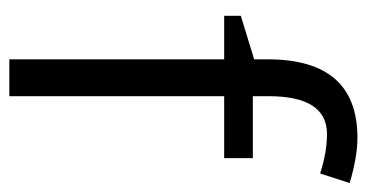

<svg xmlns="http://www.w3.org/2000/svg" viewBox="-212 -594 805 422"><g transform="rotate(90 191.0 -382.5)"><path d="M327.1 -472.2H190.9V0H109.9V-472.2H14.2V-508.8L109.9 -538.1V-567.9Q109.9 -765.1 282.2 -765.1Q324.7 -765.1 381.8 -748L360.8 -683.1Q314 -698.2 274.4 -698.2Q190.9 -698.2 190.9 -569.8V-535.2H327.1Z"/></g></svg>

Font: OpenSans-Regular
Style: Regular
Weight: 400
Foundry: Ascender Corporation
Version: Version 1.10